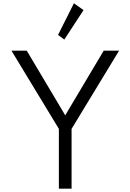

<svg xmlns="http://www.w3.org/2000/svg" viewBox="-20 -1128 780 1148"><path d="M332 0H408V-357.5L692 -825H600L370 -438.5L140 -825H48.5L332 -357.5ZM364.5 -891.5 479.5 -1067.5 422 -1108.5 327 -919Z"/></svg>

Font: Spartan
Style: Regular
Weight: 400
Designer: Matt Bailey, Mirko Velimirovic
Foundry: Matt Bailey
Version: Version 1.003; ttfautohint (v1.8.3)